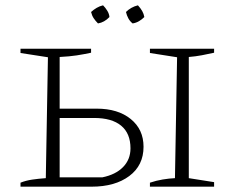

<svg xmlns="http://www.w3.org/2000/svg" viewBox="-20 -701 883 721"><path d="M367 -681Q376 -672 383 -660.5Q390 -649 391 -637Q372 -617 348 -613Q338 -623 331.5 -633Q325 -643 322 -656Q332 -665 343 -671.5Q354 -678 367 -681ZM498 -681Q508 -670 514 -659.5Q520 -649 522 -637Q513 -628 502 -621.5Q491 -615 478 -613Q468 -621 462 -632Q456 -643 453 -656Q462 -665 473.5 -671.5Q485 -678 498 -681ZM57 0V-15Q77 -23 100.5 -26.5Q124 -30 152 -32L160 -486L57 -502V-518H322V-503Q294 -497 268 -493Q242 -489 204 -487V-293H343Q423 -293 471 -254Q519 -215 519 -150Q519 -80 465.5 -40Q412 0 324 0ZM543 0V-15Q567 -23 591 -27Q615 -31 637 -32L645 -486L543 -502V-518H784V-503Q762 -498 738 -493.5Q714 -489 689 -487V-32L784 -17V0ZM204 -35H364Q414 -45 442 -73.5Q470 -102 470 -144Q470 -200 435 -229Q400 -258 333 -258H204Z"/></svg>

Font: Piazzolla SC ExtraLight
Style: Regular
Weight: 200
Designer: Juan Pablo del Peral
Foundry: Huerta Tipografica
Version: Version 1.330